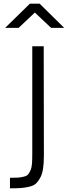

<svg xmlns="http://www.w3.org/2000/svg" viewBox="-20 -949 368 1041"><path d="M217 -698Q217 -592 217.5 -403Q218 -214 218 -107Q218 -65 213.5 -35Q209 -5 198 15Q187 35 174.5 46.5Q162 58 138 63.5Q114 69 92.5 70.5Q71 72 34 72V15Q63 15 77.5 14Q92 13 108.5 9Q125 5 132 -3Q139 -11 145.5 -26Q152 -41 153.5 -62.5Q155 -84 155 -117V-698ZM8 -798 142 -929H195L328 -798H257L169 -881L81 -798Z"/></svg>

Font: TitilliumText22L Lt
Style: Thin
Weight: 300
Designer: Campivisivi
Foundry: Campivisivi
Version: 1.000